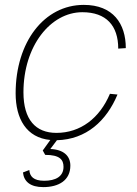

<svg xmlns="http://www.w3.org/2000/svg" viewBox="-20 -562 560 786"><path d="M157 204C221 204 268 176 268 116C268 76 240 50 186 48L213 12C333 9 416 -67 461 -175L430 -178C388 -78 309 -18 211 -18C126 -18 76 -72 76 -184C76 -374 187 -512 317 -512C415 -512 464 -457 464 -363L495 -365C495 -465 443 -542 323 -542C161 -542 44 -390 44 -180C44 -76 88 2 186 11L155 54L165 72C225 72 240 92 240 121C240 161 207 178 161 178C117 178 102 160 100 134L74 144C78 182 105 204 157 204Z"/></svg>

Font: Geist Thin
Style: Italic
Weight: 100
Italic angle: -12°
Designer: Basement.studio, Andrés Briganti, Mateo Zaragoza
Foundry: Basement.studio, Vercel, Andrés Briganti, Guido Ferreyra, Mateo Zaragoza
Version: Version 1.500